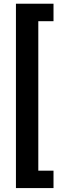

<svg xmlns="http://www.w3.org/2000/svg" viewBox="-20 -839 314 1018"><path d="M263.7 -819.3H64.5V158.2H263.7V65.9H183.1V-726.6H263.7Z"/></svg>

Font: Shabnam Medium
Style: Regular
Weight: 500
Foundry: DejaVu fonts team - Redesigned by Saber Rastikerdar - Based on Vazir font
Version: Version 5.0.1